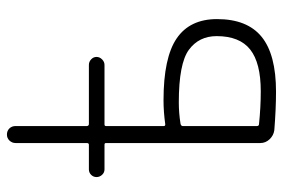

<svg xmlns="http://www.w3.org/2000/svg" viewBox="-148 -642 797 540"><g transform="rotate(-90 250.0 -371.5)"><path d="M166 -255.9V-46.9Q166 -41 171.9 -41Q218.8 -36.1 263.7 -36.1Q343.8 -36.1 381.3 -65.9Q418.9 -95.7 418.9 -160.2Q418.9 -210 380.4 -238.3Q341.8 -266.6 232.4 -266.6Q202.1 -266.6 171.9 -261.7Q166 -259.8 166 -255.9ZM43.9 -475.6Q35.2 -475.6 28.8 -482.4Q22.5 -489.3 22.5 -498Q22.5 -506.8 28.8 -513.2Q35.2 -519.5 43.9 -519.5H113.3Q118.2 -519.5 118.2 -525.4V-725.6Q118.2 -735.4 125 -742.7Q131.8 -750 142.1 -750Q152.3 -750 159.2 -743.2Q166 -736.3 166 -725.6V-525.4Q166 -520.5 170.9 -519.5H337.9Q346.7 -519.5 353.5 -513.2Q360.4 -506.8 360.4 -498Q360.4 -489.3 353.5 -482.4Q346.7 -475.6 337.9 -475.6H170.9Q166 -475.6 166 -471.7V-308.6Q166 -304.7 170.9 -304.7Q206.1 -309.6 238.3 -309.6Q358.4 -309.6 412.6 -272.5Q466.8 -235.4 466.8 -159.2Q466.8 -74.2 417 -33.7Q367.2 6.8 262.7 6.8Q213.9 6.8 154.3 2Q139.6 0 128.9 -11.2Q118.2 -22.5 118.2 -37.1V-471.7Q118.2 -475.6 113.3 -475.6Z"/></g></svg>

Font: Rounded-L Mgen+ 1m light
Style: Regular
Weight: 200
Designer: [Source Han Sans]
Ryoko NISHIZUKA  (kana & ideographs); Paul D. Hunt (Latin, Greek & Cyrillic); Wenlong ZHANG  (bopomofo
Version: Version 1.059.20150602